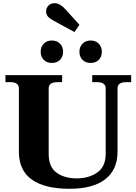

<svg xmlns="http://www.w3.org/2000/svg" viewBox="-20 -1169 852 1199"><path d="M318 -1038Q290 -1053 279 -1066Q268 -1079 268 -1099Q268 -1118 282 -1133.5Q296 -1149 322 -1149Q356 -1149 393 -1106L476 -1014L445 -969ZM234 -846Q234 -876 253 -896Q272 -916 304 -916Q336 -916 355 -896Q374 -876 374 -846Q374 -815 355 -795.5Q336 -776 304 -776Q272 -776 253 -795.5Q234 -815 234 -846ZM476 -846Q476 -876 495 -896Q514 -916 546 -916Q578 -916 597 -896Q616 -876 616 -846Q616 -815 597 -795.5Q578 -776 546 -776Q514 -776 495 -795.5Q476 -815 476 -846ZM98 -222V-617Q98 -656 44 -656H14V-700H368V-656H338Q284 -656 284 -617V-208Q284 -126 333.5 -90.5Q383 -55 459 -55Q534 -55 587 -91.5Q640 -128 640 -208V-617Q640 -656 586 -656H556V-700H799V-656H768Q714 -656 714 -617V-222Q714 -109 637 -49.5Q560 10 415 10Q261 10 179.5 -47Q98 -104 98 -222Z"/></svg>

Font: Taviraj
Style: Bold
Weight: 700
Designer: Katatrad Team
Foundry: CadsonDemak
Version: Version 1.001